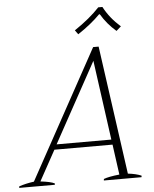

<svg xmlns="http://www.w3.org/2000/svg" viewBox="-92 -960 812 1010"><g transform="rotate(-5 314.0 -455.0)"><path d="M348 -778 332 -800Q414 -855 465 -910H487Q519 -849 575 -800L550 -778Q502 -819 470 -873H466Q419 -825 348 -778ZM615 -8 614 0H415L416 -8Q442 -18 499 -24L477 -184H170L82 -24Q136 -18 157 -7L156 0H-32L-31 -8Q4 -20 48 -26L420 -704H449L544 -25Q588 -20 615 -8ZM473 -211 415 -632 184 -211Z"/></g></svg>

Font: Trirong ExtraLight
Style: Italic
Weight: 275
Italic angle: -12°
Designer: Katatrad Team
Foundry: CadsonDemak
Version: Version 1.003